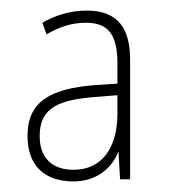

<svg xmlns="http://www.w3.org/2000/svg" viewBox="-20 -742 321 363"><path d="M144 -722C111 -722 83 -712 60 -699L68 -677C90 -690 114 -699 142 -699C183 -699 202 -679 202 -622V-584L158 -581C75 -574 32 -550 32 -485C32 -428 65 -399 119 -399C157 -399 190 -419 204 -456L207 -403H226V-629C226 -687 204 -722 144 -722ZM165 -559 202 -562V-527C202 -463 173 -421 119 -421C79 -421 55 -443 55 -485C55 -539 92 -554 165 -559Z"/></svg>

Font: Noto Sans Lao Condensed Thin
Style: Regular
Weight: 100
Width: 3
Designer: Monotype Design Team
Foundry: Monotype Imaging Inc.
Version: Version 2.003